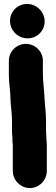

<svg xmlns="http://www.w3.org/2000/svg" viewBox="-20 -749 283 976"><path d="M25 -440V-370C25 -324.9 33 -287.9 33 -249.5C34.9 -204 41 -172.4 41 -132V-84C41 -73.5 41.6 -64.1 43 -54.2V-42C43 -32.6 43.6 -24.1 45 -14.2V120C45 167.2 84.8 207 132 207C179.6 207 218 166.6 218 120V-3.1C219 -18.7 216 -34.1 216 -42C216 -57.2 214 -73.1 214 -84V-132C214 -179.1 208 -213.7 206 -256.1C204.4 -295.8 198 -334.5 198 -370V-440C198 -487.4 158.7 -526 111.5 -526C64.3 -526 25 -487.4 25 -440ZM31 -643C31 -593.8 71.4 -554 120.5 -554C168 -554 207 -591.8 207 -640C207 -689.2 165.5 -729 117.5 -729C70 -729 31 -691.2 31 -643Z"/></svg>

Font: Smoothie
Style: Bd
Weight: 700
Foundry: Cannot Into Space Fonts
Version: Version 0.8